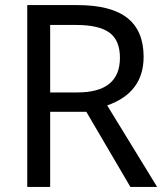

<svg xmlns="http://www.w3.org/2000/svg" viewBox="-20 -734 642 754"><path d="M284 -714Q416 -714 480 -663.5Q544 -613 544 -511Q544 -370 401 -320L597 0H492L319 -295H177V0H87V-714ZM279 -636H177V-371H284Q451 -371 451 -507Q451 -576 409.5 -606Q368 -636 279 -636Z"/></svg>

Font: Advent Sans Logo
Style: Regular
Weight: 400
Designer: Types & Symbols
Foundry: Types & Symbols
Version: Version 1.002